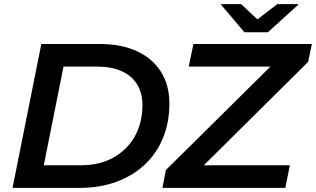

<svg xmlns="http://www.w3.org/2000/svg" viewBox="-20 -914 1537 934"><path d="M41 0 181 -700H464Q571 -700 647 -664.5Q723 -629 763.5 -564Q804 -499 804 -411Q804 -318 772.5 -242Q741 -166 683.5 -112.5Q626 -59 546 -29.5Q466 0 368 0ZM193 -110H372Q466 -110 533.5 -148.5Q601 -187 637 -253Q673 -319 673 -403Q673 -460 648 -502Q623 -544 573.5 -567Q524 -590 450 -590H289ZM770 0 787 -87 1345 -639 1356 -590H898L921 -700H1497L1479 -613L922 -61L910 -110H1390L1368 0ZM1169 -757 1053 -894H1153L1276 -779H1179L1329 -894H1434L1283 -757Z"/></svg>

Font: MOST Montserrat SemiBold
Style: Italic
Weight: 600
Italic angle: -11.3°
Designer: Julieta Ulanovsky
Foundry: Julieta Ulanovsky
Version: Version 8.000;March 11, 2024;FontCreator 15.0.0.2926 64-bit